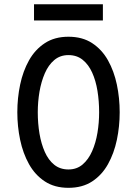

<svg xmlns="http://www.w3.org/2000/svg" viewBox="-20 -888 656 920"><path d="M308 12Q241.5 12 194.8 -18.8Q148 -49.5 119 -101.5Q90 -153.5 76.5 -218Q63 -282.5 63 -350Q63 -418 76.5 -482.5Q90 -547 119 -598.8Q148 -650.5 194.8 -681.2Q241.5 -712 308 -712Q375 -712 421.8 -681.2Q468.5 -650.5 497.5 -598.8Q526.5 -547 540 -482.5Q553.5 -418 553.5 -350Q553.5 -282.5 540 -218Q526.5 -153.5 497.5 -101.5Q468.5 -49.5 421.8 -18.8Q375 12 308 12ZM308 -76Q348 -76 376 -100Q404 -124 421.5 -163.8Q439 -203.5 447 -252Q455 -300.5 455 -350Q455 -403.5 447 -452.8Q439 -502 421.5 -540.5Q404 -579 376 -601.5Q348 -624 308 -624Q268 -624 240 -600.2Q212 -576.5 194.8 -536.8Q177.5 -497 169.2 -448.5Q161 -400 161 -350Q161 -297 169.2 -247.8Q177.5 -198.5 194.8 -159.8Q212 -121 240 -98.5Q268 -76 308 -76ZM143 -790V-867.5H473V-790Z"/></svg>

Font: Overpass Mono Medium
Style: Regular
Weight: 500
Monospace: yes
Designer: Delve Withrington, Dave Bailey
Foundry: Delve Fonts LLC
Version: Version 4.000